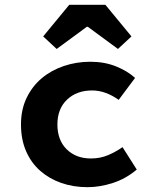

<svg xmlns="http://www.w3.org/2000/svg" viewBox="-20 -764 640 796"><path d="M343 12Q284 12 234 -5.5Q184 -23 146.5 -56Q109 -89 88 -137.5Q67 -186 67 -248Q67 -310 90.5 -358.5Q114 -407 153.5 -440Q193 -473 245 -490.5Q297 -508 354 -508Q413 -508 460.5 -489Q508 -470 540 -441L472 -350Q417 -389 362 -389Q298 -389 258 -351Q218 -313 218 -248Q218 -183 256.5 -145Q295 -107 357 -107Q396 -107 428.5 -121Q461 -135 488 -154L547 -61Q502 -23 448 -5.5Q394 12 343 12ZM215 -561 159 -613 267 -744H417L525 -613L469 -561L344 -653H340Z"/></svg>

Font: Source Code Pro
Style: Bold
Weight: 700
Monospace: yes
Designer: Paul D. Hunt, Teo Tuominen
Foundry: Adobe Systems Incorporated
Version: Version 2.030;PS 1.000;hotconv 16.6.51;makeotf.lib2.5.65220